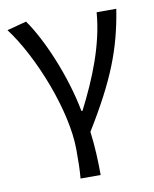

<svg xmlns="http://www.w3.org/2000/svg" viewBox="-85 -621 709 885"><g transform="rotate(-10 270.0 -179.0)"><path d="M220 199H314C314 137 311 60 302 -5C436 -223 489 -360 518 -543H426C414 -392 353 -244 283 -107H278C246 -277 166 -462 98 -557L7 -533C116 -389 224 -116 224 65C224 125 224 150 220 199Z"/></g></svg>

Font: Noto Sans CJK KR Regular
Style: Regular
Weight: 400
Designer: Ryoko NISHIZUKA (kana & ideographs); Paul D. Hunt (Latin, Greek & Cyrillic); Wenlong ZHANG (bopomofo); Sandoll Communica
Foundry: Adobe Systems Incorporated
Version: Version 1.004;PS 1.004;hotconv 1.0.82;makeotf.lib2.5.63406